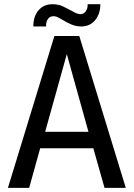

<svg xmlns="http://www.w3.org/2000/svg" viewBox="-20 -902 642 922"><path d="M140.1 -774.9Q140.1 -798.3 146 -817.9Q151.9 -837.4 165.5 -853Q190.4 -881.8 232.4 -881.8Q248 -881.8 264.6 -877.9Q272 -876 281.2 -871.8Q290.5 -867.7 303.2 -860.8L331.1 -846.2Q341.3 -839.8 350.6 -836.9Q358.4 -834 366.2 -834Q381.3 -834 391.1 -846.7Q400.9 -859.4 400.9 -878.9V-881.8H461.9Q461.4 -833.5 436 -804.2Q411.1 -774.9 369.6 -774.9Q354.5 -774.9 338.9 -778.8Q332 -780.8 323 -784.4Q314 -788.1 298.8 -795.9L271 -812Q259.8 -818.4 251 -821.8Q247.1 -823.2 243.2 -823.7Q239.3 -824.2 236.8 -824.2Q229.5 -824.2 222.7 -821.3Q215.8 -818.4 210.9 -812Q201.2 -799.3 201.2 -777.8V-774.9ZM241.2 -729H360.8L584 0H481.9L428.2 -189.9H172.9L120.1 0H18.1ZM404.8 -269 300.8 -642.1 196.8 -269Z"/></svg>

Font: Hack
Style: Regular
Weight: 400
Monospace: yes
Designer: Christopher Simpkins
Foundry: Christopher Simpkins
Version: Version 2.019; ttfautohint (v1.4.1) -l 4 -r 80 -G 350 -x 0 -